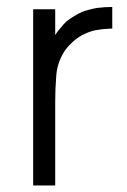

<svg xmlns="http://www.w3.org/2000/svg" viewBox="-20 -535 373 562"><path d="M141.6 -432.6Q148.4 -443.4 157.2 -453.1Q165 -462.9 173.8 -471.7Q184.6 -480.5 196.3 -487.3Q207 -494.1 219.7 -500Q241.2 -507.8 263.7 -511.7Q286.1 -514.6 308.6 -514.6Q308.6 -512.7 308.6 -510.7Q308.6 -508.8 308.6 -506.8Q308.6 -501 308.6 -495.1Q308.6 -489.3 308.6 -483.4Q308.6 -480.5 308.6 -476.6Q308.6 -472.7 308.6 -468.8Q308.6 -463.9 308.6 -460Q308.6 -456.1 308.6 -451.2Q306.6 -451.2 305.7 -451.2Q303.7 -451.2 301.8 -451.2Q278.3 -450.2 257.8 -446.3Q237.3 -441.4 217.8 -430.7Q201.2 -420.9 188.5 -408.2Q175.8 -396.5 166 -380.9Q146.5 -347.7 144.5 -310.5Q141.6 -274.4 141.6 -237.3Q141.6 -213.9 141.6 -190.4Q141.6 -167 141.6 -143.6Q141.6 -122.1 141.6 -99.6Q141.6 -77.1 141.6 -55.7Q141.6 -40 141.6 -23.4Q141.6 -7.8 141.6 7.8Q139.6 7.8 138.7 7.8Q136.7 7.8 134.8 7.8Q128.9 7.8 123 7.8Q117.2 7.8 111.3 7.8Q107.4 7.8 103.5 7.8Q99.6 7.8 95.7 7.8Q91.8 7.8 86.9 7.8Q82 7.8 77.1 7.8Q77.1 5.9 77.1 3.9Q77.1 2 77.1 0Q77.1 -56.6 77.1 -113.3Q77.1 -170.9 77.1 -227.5Q77.1 -266.6 77.1 -305.7Q77.1 -344.7 77.1 -383.8Q77.1 -414.1 77.1 -445.3Q77.1 -476.6 77.1 -507.8Q79.1 -507.8 81.1 -507.8Q83 -507.8 85 -507.8Q89.8 -507.8 95.7 -507.8Q101.6 -507.8 107.4 -507.8Q111.3 -507.8 115.2 -507.8Q119.1 -507.8 123 -507.8Q127.9 -507.8 132.8 -507.8Q137.7 -507.8 141.6 -507.8Q141.6 -505.9 141.6 -503.9Q141.6 -502 141.6 -500Q141.6 -489.3 141.6 -477.5Q141.6 -466.8 141.6 -455.1Q141.6 -450.2 141.6 -445.3Q141.6 -440.4 141.6 -434.6Q141.6 -434.6 141.6 -433.6Q141.6 -433.6 141.6 -432.6Z"/></svg>

Font: LeFont
Style: Light
Weight: 300
Designer: Leryon MEDIA
Version: Version 1.0